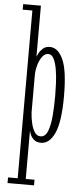

<svg xmlns="http://www.w3.org/2000/svg" viewBox="-65 -784 467 1069"><g transform="rotate(5 169.0 -250.0)"><path d="M20 250V218.5H74V-719H20V-750H119V-464.5Q120 -468.5 127.5 -483.2Q135 -498 150 -511.8Q165 -525.5 188.5 -525.5Q235 -525.5 263 -464Q291 -402.5 291 -259Q291 -117 262.2 -53.2Q233.5 10.5 185.5 10.5Q159.5 10.5 145.2 -3Q131 -16.5 125.2 -32Q119.5 -47.5 119 -53V218.5H168V250ZM180 -25Q207 -25 220.2 -59Q233.5 -93 237.8 -146.2Q242 -199.5 242 -256.5Q242 -288 240.2 -327.2Q238.5 -366.5 232.5 -402.5Q226.5 -438.5 215 -462Q203.5 -485.5 183.5 -485.5Q164 -485.5 149.5 -465.5Q135 -445.5 127 -416.8Q119 -388 119 -361.5V-154Q120.5 -125.5 127 -95.8Q133.5 -66 146.2 -45.5Q159 -25 180 -25Z"/></g></svg>

Font: Imbue 10pt ExtraLight
Style: Regular
Weight: 200
Designer: Tyler Finck
Foundry: Etcetera Type Company
Version: Version 1.102; ttfautohint (v1.8.3)